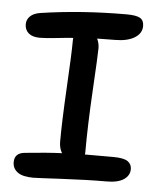

<svg xmlns="http://www.w3.org/2000/svg" viewBox="-52 -769 658 807"><g transform="rotate(5 277.0 -366.0)"><path d="M118.2 -6.8Q73.7 -6.8 52.2 -22.5Q30.8 -38.1 30.8 -64.9Q30.8 -104 74.2 -107.9Q168 -117.7 230 -120.1Q217.8 -140.6 217.8 -167Q217.8 -251 225.8 -397Q233.9 -543 233.9 -594.2Q233.9 -603 234.9 -606.9Q211.9 -605.5 165 -600.3Q118.2 -595.2 94.2 -595.2Q63 -595.2 46.9 -609.4Q30.8 -623.5 30.8 -647Q30.8 -666.5 45.2 -680.7Q59.6 -694.8 87.9 -699.2Q260.7 -725.1 449.2 -725.1Q490.2 -725.1 506.6 -715.6Q522.9 -706.1 522.9 -682.1Q522.9 -650.9 492.4 -632.3Q461.9 -613.8 410.2 -613.8Q395.5 -613.8 370.4 -613.3Q345.2 -612.8 335 -612.8Q344.2 -593.3 344.2 -573.2Q344.2 -545.9 335.7 -396.7Q327.1 -247.6 327.1 -134.8Q327.1 -126 326.2 -123H445.8Q489.7 -123 506.8 -111.3Q523.9 -99.6 523.9 -78.1Q523.9 -51.8 499.5 -34.9Q475.1 -18.1 426.8 -18.1Q344.7 -18.1 238.5 -12.5Q132.3 -6.8 118.2 -6.8Z"/></g></svg>

Font: Shantell Sans Bouncy
Style: Regular
Weight: 500
Designer: Stephen Nixon, Anya Danilova, Shantell Martin
Foundry: Arrow Type
Version: Version 1.006;[9816181b4]